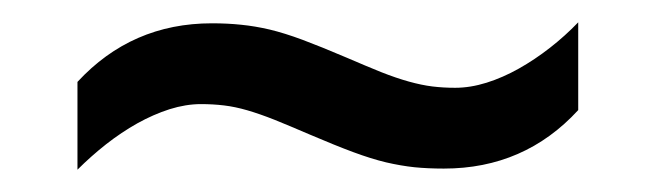

<svg xmlns="http://www.w3.org/2000/svg" viewBox="-20 -439 591 173"><path d="M258.8 -317.9Q240.7 -325.7 227.3 -331.1Q213.9 -336.4 202.9 -339.6Q191.9 -342.8 181.9 -344Q171.9 -345.2 161.1 -345.2Q147.5 -345.2 132.8 -340.6Q118.2 -335.9 103.8 -327.9Q89.4 -319.8 75.7 -309.1Q62 -298.3 49.8 -286.1V-365.2Q98.6 -418 170.9 -418Q185.1 -418 197.3 -416.7Q209.5 -415.5 222.9 -412.4Q236.3 -409.2 252.7 -403.1Q269 -397 292 -387.2Q310.1 -379.4 323.5 -374Q336.9 -368.7 348.4 -365.5Q359.9 -362.3 369.6 -361.1Q379.4 -359.9 390.1 -359.9Q403.8 -359.9 418.5 -364.5Q433.1 -369.1 447.5 -377.2Q461.9 -385.3 475.6 -396Q489.3 -406.7 501 -418.9V-339.8Q452.6 -287.1 379.9 -287.1Q365.7 -287.1 353.5 -288.3Q341.3 -289.6 327.9 -292.7Q314.5 -295.9 298.1 -302Q281.7 -308.1 258.8 -317.9Z"/></svg>

Font: Genotype
Style: Regular
Weight: 400
Foundry: Ascender Corporation
Version: Version 1.00